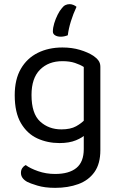

<svg xmlns="http://www.w3.org/2000/svg" viewBox="-20 -704 577 926"><path d="M278 -664Q286 -675 295.5 -679.5Q305 -684 316 -684Q325 -684 334.5 -680Q344 -676 349 -671Q333 -637 322 -601.5Q311 -566 307 -534Q300 -531 291 -529Q282 -527 273 -527Q257 -527 246 -533.5Q235 -540 235 -552Q235 -570 241.5 -591.5Q248 -613 258 -633Q268 -653 278 -664ZM267 -14Q209 -14 160 -36.5Q111 -59 81 -110Q51 -161 51 -245Q51 -321 80.5 -372Q110 -423 162 -449Q214 -475 281 -475Q327 -475 365.5 -463.5Q404 -452 430 -435Q445 -425 454.5 -412.5Q464 -400 464 -382V-73H384V-381Q367 -392 341.5 -400.5Q316 -409 281 -409Q214 -409 173 -368Q132 -327 132 -246Q132 -156 173.5 -118Q215 -80 276 -80Q320 -80 347 -95Q374 -110 390 -128L394 -57Q379 -41 346.5 -27.5Q314 -14 267 -14ZM384 15V-90H464V20Q464 86 435.5 126Q407 166 357.5 184Q308 202 246 202Q196 202 160 191Q124 180 111 173Q81 156 81 130Q81 116 87.5 106.5Q94 97 104 92Q125 108 163.5 121.5Q202 135 246 135Q313 135 348.5 106Q384 77 384 15Z"/></svg>

Font: Baloo Bhaina 2
Style: Regular
Weight: 400
Designer: Yesha Goshar, Manish Minz, Shuchita Grover and Ek Type
Foundry: Ek Type
Version: Version 1.700